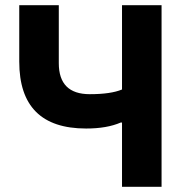

<svg xmlns="http://www.w3.org/2000/svg" viewBox="-20 -718 718 738"><path d="M449 0V-247H444Q391 -224 311 -224Q54 -224 54 -481V-698H206V-475Q206 -356 325 -356Q406 -356 449 -374V-698H601V0Z"/></svg>

Font: Anuphan
Style: Bold
Weight: 700
Designer: Mike Abbink, Paul van der Laan, Pieter van Rosmalen, Mint Tantisuwanna
Foundry: Bold Monday; Cadson Demak
Version: Version 3.002;hotconv 1.0.109;makeotfexe 2.5.65596